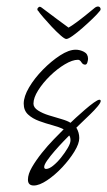

<svg xmlns="http://www.w3.org/2000/svg" viewBox="-20 -568 330 591"><path d="M281 -548Q287 -548 289 -543Q291 -538 287 -534Q280 -525 265.5 -511Q251 -497 234.5 -482.5Q218 -468 204 -458Q190 -448 184 -448Q179 -448 166 -459.5Q153 -471 138.5 -486.5Q124 -502 112.5 -515.5Q101 -529 98 -534Q95 -536 95 -539Q95 -543 99 -546Q103 -549 109 -544Q133 -526 157 -508Q181 -490 191 -483Q200 -488 215 -499Q230 -510 246 -523Q262 -536 273 -545Q278 -548 281 -548ZM84 3Q66 3 66 -15Q66 -32 78.5 -53.5Q91 -75 109 -97.5Q127 -120 145.5 -139Q164 -158 176 -170Q162 -177 141.5 -182.5Q121 -188 100.5 -195.5Q80 -203 66.5 -215.5Q53 -228 53 -249Q53 -271 69.5 -299Q86 -327 112 -353.5Q138 -380 165 -397.5Q192 -415 213 -415Q226 -415 238.5 -408.5Q251 -402 251 -387Q251 -383 249 -376Q247 -369 242 -369Q235 -369 230.5 -376.5Q226 -384 220 -384Q203 -384 179.5 -370Q156 -356 134 -334.5Q112 -313 97.5 -290Q83 -267 83 -249Q83 -237 97 -228Q111 -219 130.5 -213Q150 -207 169 -201.5Q188 -196 197 -190Q202 -195 214 -206Q226 -217 241 -230Q256 -243 268.5 -252Q281 -261 286 -261Q290 -261 290 -257Q290 -252 280.5 -240.5Q271 -229 257.5 -216Q244 -203 232 -191.5Q220 -180 215 -175Q224 -160 224 -143Q224 -126 209 -101.5Q194 -77 171.5 -53Q149 -29 125 -13Q101 3 84 3ZM122 -48Q131 -48 143.5 -58Q156 -68 168 -83Q180 -98 188.5 -112.5Q197 -127 197 -136Q197 -146 193 -151Q187 -145 174.5 -132Q162 -119 148.5 -103.5Q135 -88 125.5 -74.5Q116 -61 116 -54Q116 -48 122 -48Z"/></svg>

Font: Licorice
Style: Regular
Weight: 400
Designer: Robert E. Leuschke
Foundry: Robert E. Leuschke
Version: Version 1.010; ttfautohint (v1.8.3)